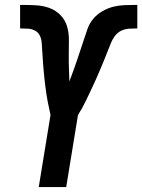

<svg xmlns="http://www.w3.org/2000/svg" viewBox="-20 -763 580 783"><path d="M138 0 186 -294Q183 -308 180 -322.5Q177 -337 174 -351.5Q171 -366 169 -381Q167 -396 165 -410.5Q163 -425 161.5 -440Q160 -455 158.5 -470Q157 -485 156 -499.5Q155 -514 154 -529Q153 -544 152 -559Q151 -574 150 -589Q149 -604 142.5 -617.5Q136 -631 123 -638Q110 -645 95 -646Q80 -647 65 -647H62V-743H68Q97 -743 125.5 -741.5Q154 -740 180 -731Q206 -722 225.5 -702.5Q245 -683 253 -657Q261 -631 261 -602Q261 -573 260.5 -544.5Q260 -516 261 -487.5Q262 -459 263 -431Q279 -473 293.5 -515.5Q308 -558 322 -601Q329 -623 337 -645.5Q345 -668 360.5 -686.5Q376 -705 398 -717.5Q420 -730 442 -735.5Q464 -741 487 -742Q510 -743 533 -743H540V-647H537Q522 -647 506 -646Q490 -645 475 -638Q460 -631 449.5 -617.5Q439 -604 433 -589Q427 -574 421 -559Q415 -544 409 -529Q403 -514 397 -499.5Q391 -485 384.5 -470Q378 -455 371.5 -440Q365 -425 358 -410.5Q351 -396 344 -381Q337 -366 330 -351.5Q323 -337 315 -322.5Q307 -308 298 -294L250 0Z"/></svg>

Font: Iosevka SS18
Style: Bold Italic
Weight: 700
Italic angle: -9°
Monospace: yes
Designer: Belleve Invis
Foundry: Belleve Invis
Version: Version 25.1.1; ttfautohint (v1.8.4)